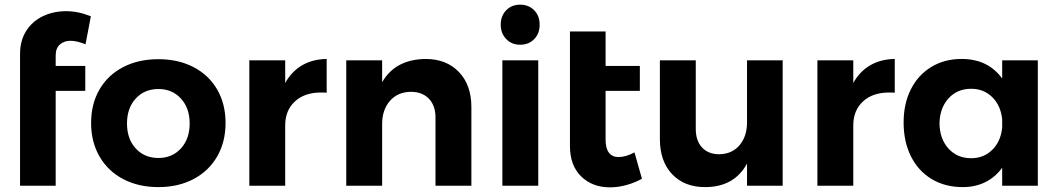

<svg xmlns="http://www.w3.org/2000/svg" viewBox="-20 -797 4549 824"><path d="M219 -559V-514H346V-407H219V0H66V-565Q66 -623 92.5 -664.5Q119 -706 164 -727.5Q209 -749 264 -749Q316 -749 370 -727L347 -607Q332 -613 315 -617.5Q298 -622 283 -622Q255 -622 237 -606Q219 -590 219 -559Z M948 -269Q948 -188 912 -125.5Q876 -63 810.5 -28.5Q745 6 660 6Q574 6 508.5 -28.5Q443 -63 407 -125.5Q371 -188 371 -269Q371 -351 407 -413Q443 -475 508.5 -509Q574 -543 660 -543Q745 -543 810.5 -509Q876 -475 912 -413Q948 -351 948 -269ZM525 -267Q525 -201 562.5 -160Q600 -119 660 -119Q719 -119 756.5 -160Q794 -201 794 -267Q794 -333 756.5 -374Q719 -415 660 -415Q600 -415 562.5 -374Q525 -333 525 -267Z M1382 -544V-399Q1374 -400 1358 -400Q1287 -400 1245.5 -361.5Q1204 -323 1204 -259V0H1050V-538H1204V-441Q1232 -491 1277 -517Q1322 -543 1382 -544Z M2003 -338V0H1849V-293Q1849 -344 1820.5 -373.5Q1792 -403 1743 -403Q1686 -402 1653 -363.5Q1620 -325 1620 -265V0H1466V-538H1620V-444Q1676 -542 1806 -544Q1896 -544 1949.5 -488Q2003 -432 2003 -338Z M2296 -691Q2296 -653 2272.5 -629Q2249 -605 2212 -605Q2176 -605 2152.5 -629.5Q2129 -654 2129 -691Q2129 -729 2152.5 -753Q2176 -777 2212 -777Q2249 -777 2272.5 -753Q2296 -729 2296 -691ZM2136 -538H2290V0H2136Z M2735 -30Q2705 -13 2669 -3Q2633 7 2598 7Q2522 7 2474 -40Q2426 -87 2426 -171V-662H2579V-514H2726V-407H2579V-197Q2579 -160 2593.5 -141.5Q2608 -123 2634 -123Q2666 -123 2703 -143Z M3339 -538V0H3186V-95Q3131 6 3006 6Q2917 6 2864.5 -49.5Q2812 -105 2812 -200V-538H2966V-244Q2966 -193 2993 -164Q3020 -135 3067 -135Q3122 -136 3154 -174Q3186 -212 3186 -272V-538Z M3820 -544V-399Q3812 -400 3796 -400Q3725 -400 3683.5 -361.5Q3642 -323 3642 -259V0H3488V-538H3642V-441Q3670 -491 3715 -517Q3760 -543 3820 -544Z M4434 -538V0H4281V-77Q4252 -37 4209 -15.5Q4166 6 4112 6Q4036 6 3978.5 -28.5Q3921 -63 3889.5 -126Q3858 -189 3858 -271Q3858 -352 3889 -413.5Q3920 -475 3976.5 -509.5Q4033 -544 4107 -544Q4220 -544 4281 -460V-538ZM4281 -249V-285Q4275 -344 4238.5 -380Q4202 -416 4148 -416Q4088 -416 4050.5 -374.5Q4013 -333 4012 -267Q4013 -201 4050.5 -159.5Q4088 -118 4148 -118Q4202 -118 4238.5 -154Q4275 -190 4281 -249Z"/></svg>

Font: TypoPRO Montserrat Alternates
Style: Regular
Weight: 600
Designer: Julieta Ulanovsky
Foundry: Julieta Ulanovsky
Version: Version 6.001